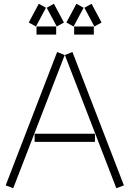

<svg xmlns="http://www.w3.org/2000/svg" viewBox="-20 -983 687 1015"><path d="M132 -864 170 -843 223 -942 185 -963ZM227 -942 280 -843 318 -864 265 -963ZM331 -864 369 -843 422 -942 384 -963ZM426 -942 479 -843 517 -864 464 -963ZM173 -800H277V-843H173ZM372 -800H476V-843H372ZM10 -3 50 12 322 -692 282 -708ZM323 -692 595 12 635 -3 363 -708ZM163 -233H482V-276H163Z"/></svg>

Font: Anthony
Style: Regular
Weight: 400
Designer: Sun Young Oh
Foundry: Velvetyne Type Foundry
Version: Version 1.000;hotconv 1.0.109;makeotfexe 2.5.65596